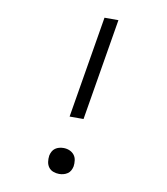

<svg xmlns="http://www.w3.org/2000/svg" viewBox="-83 -805 766 882"><g transform="rotate(10 300.0 -363.5)"><path d="M319 -260H254L333 -735H398ZM252 8Q238 8 224.5 3Q211 -2 203 -13Q195 -24 193 -38Q191 -52 193 -67Q195 -77 200 -86.5Q205 -96 213.5 -102Q222 -108 232 -110.5Q242 -113 252 -113Q267 -113 280 -107.5Q293 -102 301.5 -91.5Q310 -81 312 -66.5Q314 -52 312 -38Q310 -28 305 -18.5Q300 -9 291 -3Q282 3 272 5.5Q262 8 252 8Z"/></g></svg>

Font: Iosevka Slab LtExObl
Style: Regular
Weight: 300
Width: 7
Italic angle: -9°
Monospace: yes
Designer: Belleve Invis
Foundry: Belleve Invis
Version: Version 11.1.0; ttfautohint (v1.8.3)